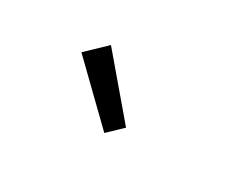

<svg xmlns="http://www.w3.org/2000/svg" viewBox="-44 -1035 695 558"><g transform="rotate(30 303.0 -756.5)"><path d="M319 -641 144 -811 208 -872 366 -686Z"/></g></svg>

Font: Source Han Sans & Saira Hybrid
Style: Regular
Weight: 400
Designer: Ryoko NISHIZUKA 西塚涼子 (kana & ideographs); Paul D. Hunt (Latin, Greek & Cyrillic); Wenlong ZHANG 张文龙 (bopomofo); Sandoll 
Foundry: Adobe Systems Incorporated
Version: Version 1.00;August 2, 2021;FontCreator 13.0.0.2675 64-bit